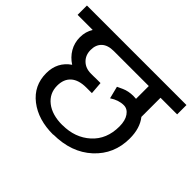

<svg xmlns="http://www.w3.org/2000/svg" viewBox="-148 -824 1001 1001"><g transform="rotate(45 352.0 -323.5)"><path d="M270 -387.7 288.6 -388.2H321.3L326.7 -319.3H286.1Q229.5 -319.3 200.2 -293.2Q170.9 -267.1 170.9 -218.8Q170.9 -162.1 215.3 -127.2Q259.8 -92.3 335.9 -92.3L336.4 -92.8Q428.7 -92.8 490 -148.2Q551.3 -203.6 551.3 -297.9Q551.3 -341.8 533.4 -367.2Q515.6 -392.6 488.8 -392.6Q450.7 -392.6 412.6 -367.2L395.5 -435.1Q413.6 -443.8 424.8 -448.7Q454.1 -461.9 490.7 -461.9Q497.6 -461.9 510.3 -460.9V-555.2H252.4Q208.5 -555.2 185.5 -533.7Q162.6 -512.2 162.6 -473.9Q162.6 -435.5 187.3 -411.6Q211.9 -387.7 251 -387.7ZM84.5 -224.6Q84.5 -306.6 149.4 -351.1Q115.7 -372.6 95.9 -406.2Q76.2 -439.9 76.2 -481.2Q76.2 -522.5 96.7 -555.2H-14.6V-624H719.2V-555.2H596.7V-414.1Q633.8 -367.7 633.8 -292Q633.8 -176.3 551.8 -100.6Q469.7 -24.9 337.4 -24.4V-23.4Q226.6 -22.9 155.5 -78.1Q84.5 -133.3 84.5 -224.6Z"/></g></svg>

Font: Yantramanav
Style: Regular
Weight: 400
Version: Version 1.000;PS 1.0;hotconv 1.0.72;makeotf.lib2.5.5900; ttf